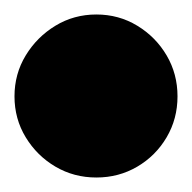

<svg xmlns="http://www.w3.org/2000/svg" viewBox="-82 -173 265 265"><g transform="rotate(-90 50.5 -40.5)"><path d="M-62 -40Q-62 -9 -47 16.5Q-32 42 -6.5 57Q19 72 50 72Q81 72 106.5 57Q132 42 147.5 16.5Q163 -9 163 -40Q163 -71 147.5 -96.5Q132 -122 106.5 -137.5Q81 -153 50 -153Q19 -153 -6.5 -137.5Q-32 -122 -47 -96.5Q-62 -71 -62 -40Z"/></g></svg>

Font: Linefont Black
Style: Regular
Weight: 900
Monospace: yes
Version: Version 3.002;gftools[0.9.33]